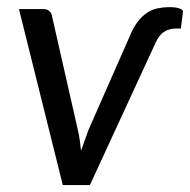

<svg xmlns="http://www.w3.org/2000/svg" viewBox="-20 -532 546 552"><path d="M351.5 -424.5Q362.5 -452 375.5 -469Q388.5 -486 403.2 -495.5Q418 -505 434 -508.2Q450 -511.5 467 -511.5Q479 -511.5 486.8 -510Q494.5 -508.5 499 -506.5Q503.5 -504.5 505 -502.2Q506.5 -500 506 -498L500 -450H486.5Q466.5 -450 452 -440.8Q437.5 -431.5 427.5 -409.5L238.5 0H160.5L34.5 -506H105Q115 -506 121.5 -500.5Q128 -495 129 -488L204 -157.5Q207.5 -142.5 209.5 -127.8Q211.5 -113 213 -98.5Q218 -113 223.2 -127.2Q228.5 -141.5 234 -157.5Z"/></svg>

Font: Lato 2
Style: Italic
Weight: 400
Italic angle: -7°
Designer: Lukasz Dziedzic with Adam Twardoch and Botio Nikoltchev
Foundry: tyPoland Lukasz Dziedzic
Version: Version 2.015; 2015-08-06; http://www.latofonts.com/